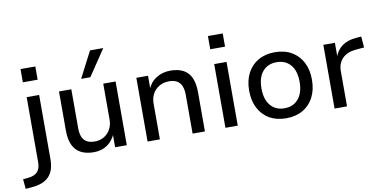

<svg xmlns="http://www.w3.org/2000/svg" viewBox="-142 -1011 2906 1457"><g transform="rotate(-10 1311.0 -282.0)"><path d="M69 -607V-709H183V-607ZM-50 193 -57 118 -11 113Q33 108 55.5 83.5Q78 59 78 9V-491H174V2Q174 47 163.5 80Q153 113 131.5 136Q110 159 77 172Q44 185 -2 189Z M509 9Q448 9 407.5 -13Q367 -35 347 -79Q327 -123 327 -188V-491H422V-191Q422 -152 433 -124.5Q444 -97 468 -83.5Q492 -70 530 -70Q570 -70 601 -88.5Q632 -107 650 -140Q668 -173 668 -214V-491H763V0H673V-109H680Q657 -52 613 -21.5Q569 9 509 9ZM509 -556 613 -757H715L580 -556Z M923 0V-491H1013V-385H1008Q1030 -441 1078 -470.5Q1126 -500 1186 -500Q1246 -500 1286 -478.5Q1326 -457 1345.5 -413Q1365 -369 1365 -302V0H1270V-297Q1270 -338 1259 -365.5Q1248 -393 1224.5 -407.5Q1201 -422 1162 -422Q1120 -422 1087 -403Q1054 -384 1036 -351Q1018 -318 1018 -276V0Z M1513 -607V-709H1627V-607ZM1523 0V-491H1618V0Z M1991 9Q1917 9 1862.5 -22.5Q1808 -54 1778.5 -111.5Q1749 -169 1749 -246Q1749 -323 1778.5 -380Q1808 -437 1862.5 -468.5Q1917 -500 1991 -500Q2065 -500 2119.5 -468.5Q2174 -437 2203.5 -380Q2233 -323 2233 -246Q2233 -169 2203.5 -111.5Q2174 -54 2119.5 -22.5Q2065 9 1991 9ZM1991 -68Q2059 -68 2098.5 -115Q2138 -162 2138 -246Q2138 -331 2098.5 -377Q2059 -423 1991 -423Q1923 -423 1883.5 -377Q1844 -331 1844 -246Q1844 -162 1883.5 -115Q1923 -68 1991 -68Z M2364 0V-491H2453V-375H2448Q2466 -432 2509 -463.5Q2552 -495 2619 -500L2658 -503L2665 -418L2599 -412Q2532 -406 2496 -368.5Q2460 -331 2460 -271V0Z"/></g></svg>

Font: Nunito Sans 10pt Medium
Style: Regular
Weight: 500
Designer: Vernon Adams
Foundry: Vernon Adams
Version: Version 3.101;gftools[0.9.27]